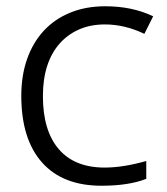

<svg xmlns="http://www.w3.org/2000/svg" viewBox="-20 -585 532 613"><path d="M315 -507Q269 -507 232.5 -491Q196 -475 170 -445.5Q144 -416 130.5 -374Q117 -332 117 -278Q117 -168 167.5 -109Q218 -50 314 -50Q373 -50 447 -71V-14Q391 8 304 8Q180 8 114 -66.5Q48 -141 48 -279Q48 -344 66.5 -396.5Q85 -449 119.5 -486.5Q154 -524 204 -544.5Q254 -565 316 -565Q402 -565 469 -533L441 -477Q378 -507 315 -507Z"/></svg>

Font: UN Bangla
Style: Regular
Weight: 400
Designer: Desinged by Rajon, Unicode developed by Rashed (IMGN)
Version: Version 2.001;March 19, 2023;FontCreator 14.0.0.2901 64-bit